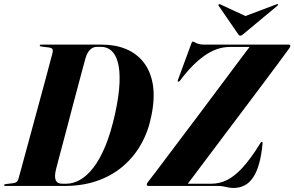

<svg xmlns="http://www.w3.org/2000/svg" viewBox="-36 -921 1458 951"><path d="M-15.5 -4Q-15.5 -6 -14 -7.2Q-12.5 -8.5 -9 -9L31.5 -14Q39 -15 44 -18.2Q49 -21.5 52 -26.8Q55 -32 56.5 -39.5Q62.5 -60 73.2 -100Q84 -140 98.2 -192.2Q112.5 -244.5 128.2 -302.5Q144 -360.5 159.5 -417.8Q175 -475 188.5 -524.8Q202 -574.5 211.2 -610.2Q220.5 -646 224.5 -660Q227 -672.5 223.5 -678Q220 -683.5 208.5 -685.5L168.5 -690.5Q164 -691.5 162.5 -692.5Q161 -693.5 161 -696Q161 -698 162.8 -699Q164.5 -700 168 -700H469.5Q535 -700 587.8 -678.2Q640.5 -656.5 675 -612.8Q709.5 -569 720.8 -503.8Q732 -438.5 714.5 -351Q699.5 -272 663.2 -207.5Q627 -143 572.2 -96.8Q517.5 -50.5 445.2 -25.2Q373 0 285 0H-9.5Q-12.5 0 -14 -1Q-15.5 -2 -15.5 -4ZM292.5 -11Q326 -11 360 -30Q394 -49 426 -89.8Q458 -130.5 485.8 -197.5Q513.5 -264.5 534.5 -360Q553.5 -447.5 556 -510Q558.5 -572.5 547.8 -612Q537 -651.5 515.5 -670.2Q494 -689 464.5 -689H444Q425.5 -689 410.8 -675.5Q396 -662 387.5 -632.5Q382.5 -614.5 373.2 -580Q364 -545.5 351.8 -500Q339.5 -454.5 326.2 -404Q313 -353.5 299.8 -303.2Q286.5 -253 274.8 -208.8Q263 -164.5 254.2 -131.2Q245.5 -98 241.5 -82.5Q232.5 -46.5 240 -28.8Q247.5 -11 272.5 -11ZM1044 0H700Q691 0 691 -7Q691 -9.5 692.5 -12.8Q694 -16 697.5 -20.5Q708 -33.5 733.8 -67.5Q759.5 -101.5 795.5 -149.5Q831.5 -197.5 874 -253.8Q916.5 -310 960.2 -368.2Q1004 -426.5 1045.2 -481.8Q1086.5 -537 1120.5 -582.5Q1154.5 -628 1177.5 -658.5Q1200.5 -689 1207 -697.5L1220.5 -688.5H1103Q1038.5 -688.5 977.2 -645.5Q916 -602.5 857.5 -524Q854 -519 851.2 -517.5Q848.5 -516 846 -517Q844 -518 844.2 -521.2Q844.5 -524.5 847 -529.5L911 -703.5Q914 -710.5 915 -712.8Q916 -715 919.5 -715Q923 -715 929.2 -711.2Q935.5 -707.5 946.5 -703.8Q957.5 -700 974.5 -700H1392Q1397.5 -700 1399.8 -698.5Q1402 -697 1402 -694Q1402 -691 1400.5 -688.2Q1399 -685.5 1396.5 -681.5Q1374.5 -650.5 1343 -608.5Q1311.5 -566.5 1274.5 -516.8Q1237.5 -467 1197.2 -413.8Q1157 -360.5 1117.2 -307.5Q1077.5 -254.5 1040.5 -205.5Q1003.5 -156.5 972.8 -115.5Q942 -74.5 920 -45.2Q898 -16 888 -3L877 -11H1012Q1050.5 -11 1087.8 -29Q1125 -47 1165.2 -90.5Q1205.5 -134 1253 -211Q1256 -215.5 1257.5 -217.2Q1259 -219 1261 -218.5Q1263 -218.5 1264 -216.2Q1265 -214 1264.5 -210.5Q1259 -151.5 1247.2 -110Q1235.5 -68.5 1217.5 -41.8Q1199.5 -15 1175 -2.5Q1150.5 10 1120 10Q1107.5 10 1095.5 7.5Q1083.5 5 1071 2.5Q1058.5 0 1044 0ZM1214 -825.5 1056 -899Q1050.5 -902 1048.5 -900Q1046.5 -899 1046 -897Q1045.5 -895 1047 -892.5L1143.5 -752Q1146.5 -748 1148.5 -746.2Q1150.5 -744.5 1154.5 -744.5Q1158.5 -744.5 1161.5 -746.2Q1164.5 -748 1169 -752L1338 -892.5Q1340.5 -895 1341.2 -897Q1342 -899 1341 -900Q1339.5 -901 1337.2 -900.8Q1335 -900.5 1332 -899L1137 -825.5Z"/></svg>

Font: Fraunces 120pt
Style: Bold Italic
Weight: 700
Italic angle: -16°
Version: Version 1.000;[b76b70a41]